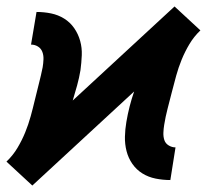

<svg xmlns="http://www.w3.org/2000/svg" viewBox="-33 -557 653 594"><path d="M67 17 27 -20 -13 -57Q7 -76 21 -99.5Q35 -123 45 -147.5Q55 -172 62 -197.5Q69 -223 75 -248.5Q81 -274 87.5 -299Q94 -324 99 -349Q101 -361 101.5 -373.5Q102 -386 98 -396.5Q94 -407 84.5 -413Q75 -419 63 -419L80 -520Q103 -520 125 -515.5Q147 -511 165.5 -499.5Q184 -488 196.5 -470Q209 -452 215 -430.5Q221 -409 220 -386Q219 -363 216 -340Q212 -316 205.5 -292.5Q199 -269 192 -246L507 -537L547 -500L587 -463Q567 -444 553 -420.5Q539 -397 529 -372.5Q519 -348 512 -322.5Q505 -297 498.5 -271.5Q492 -246 485.5 -221Q479 -196 475 -171Q473 -159 472.5 -146.5Q472 -134 475.5 -123.5Q479 -113 489 -107Q499 -101 510 -101L494 0Q471 0 448.5 -4.5Q426 -9 407.5 -20.5Q389 -32 376.5 -50Q364 -68 358.5 -89.5Q353 -111 353.5 -134Q354 -157 358 -180Q362 -204 368 -227.5Q374 -251 382 -274Z"/></svg>

Font: Iosevka Etoile Oblique
Style: Bold
Weight: 700
Italic angle: -9°
Designer: Belleve Invis
Foundry: Belleve Invis
Version: Version 15.5.2; ttfautohint (v1.8.4)